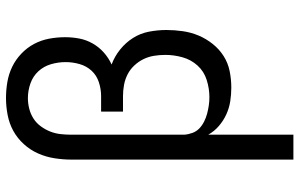

<svg xmlns="http://www.w3.org/2000/svg" viewBox="-199 -584 998 640"><g transform="rotate(-90 300.0 -264.0)"><path d="M88 215V-525Q88 -553 92.5 -581.5Q97 -610 108.5 -636Q120 -662 139.5 -683.5Q159 -705 183.5 -718.5Q208 -732 236.5 -737.5Q265 -743 293 -743Q320 -743 346.5 -738.5Q373 -734 397 -722.5Q421 -711 441 -692Q461 -673 473.5 -649.5Q486 -626 491 -599.5Q496 -573 496 -546Q496 -522 491.5 -498.5Q487 -475 475 -454Q463 -433 445 -417Q427 -401 405 -391Q432 -381 455 -362.5Q478 -344 493.5 -319.5Q509 -295 514.5 -266Q520 -237 520 -208Q520 -181 516 -153.5Q512 -126 501.5 -101Q491 -76 473.5 -54Q456 -32 433 -17.5Q410 -3 383 2.5Q356 8 328 8Q305 8 282.5 4.5Q260 1 239 -8.5Q218 -18 200 -33.5Q182 -49 171 -69V215ZM296 -65Q325 -65 353.5 -74Q382 -83 401.5 -104.5Q421 -126 429 -154.5Q437 -183 437 -212Q437 -231 434 -249.5Q431 -268 423 -284.5Q415 -301 402 -315Q389 -329 372.5 -337.5Q356 -346 337.5 -349.5Q319 -353 300 -353H248V-426H300Q323 -426 346 -433.5Q369 -441 384.5 -458Q400 -475 406.5 -498Q413 -521 413 -544Q413 -569 406 -593Q399 -617 382.5 -635Q366 -653 342 -661.5Q318 -670 293 -670Q275 -670 257.5 -665.5Q240 -661 225 -651.5Q210 -642 199 -627Q188 -612 181.5 -595.5Q175 -579 173 -561Q171 -543 171 -525V-149Q172 -135 177 -121.5Q182 -108 192 -98.5Q202 -89 215 -82.5Q228 -76 241.5 -72.5Q255 -69 268.5 -67Q282 -65 296 -65Z"/></g></svg>

Font: Iosevka Fixed Extended
Style: Regular
Weight: 400
Width: 7
Monospace: yes
Designer: Belleve Invis
Foundry: Belleve Invis
Version: Version 24.1.1; ttfautohint (v1.8.4)